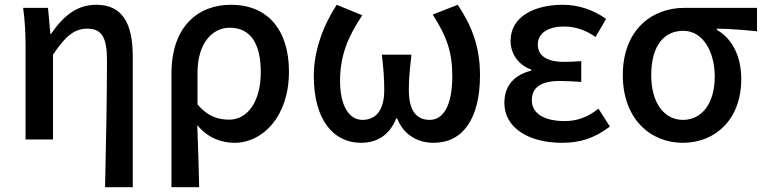

<svg xmlns="http://www.w3.org/2000/svg" viewBox="-20 -584 3203 804"><path d="M420 200H536V-346C536 -486 493 -564 383 -564C304 -564 247 -520 193 -441H191L181 -551H77C85 -492 87 -437 87 -394V0H202V-355C255 -435 293 -464 346 -464C406 -464 428 -427 428 -332C428 -183 424 23 420 200Z M698 200H814C812 108 810 35 806 -60C852 -5 908 14 963 14C1079 14 1190 -95 1190 -284C1190 -458 1102 -564 947 -564C808 -564 698 -472 698 -276ZM941 -83C897 -83 853 -93 807 -147V-279C807 -403 869 -468 942 -468C1032 -468 1072 -397 1072 -282C1072 -154 1013 -83 941 -83Z M1492 14C1556 14 1611 -16 1639 -88H1643C1672 -16 1732 14 1796 14C1916 14 1990 -84 1990 -269C1990 -393 1953 -479 1897 -564L1792 -523C1851 -431 1874 -367 1874 -263C1874 -141 1835 -82 1780 -82C1730 -82 1692 -112 1692 -207C1692 -255 1696 -294 1703 -355H1579C1586 -294 1589 -255 1589 -207C1589 -116 1549 -82 1498 -82C1441 -82 1404 -142 1404 -245C1404 -352 1437 -430 1497 -520L1390 -564C1335 -480 1294 -374 1294 -266C1294 -82 1376 14 1492 14Z M2333 14C2407 14 2466 -3 2534 -54L2486 -129C2438 -90 2391 -77 2345 -77C2257 -77 2207 -110 2207 -164C2207 -218 2245 -245 2325 -245C2353 -245 2382 -243 2414 -241V-328C2388 -326 2364 -325 2342 -325C2266 -325 2232 -353 2232 -398C2232 -447 2279 -473 2341 -473C2389 -473 2433 -458 2474 -429L2518 -505C2466 -542 2403 -564 2337 -564C2220 -564 2118 -516 2118 -413C2118 -363 2147 -313 2204 -293V-288C2140 -272 2092 -231 2092 -153C2092 -48 2195 14 2333 14Z M2839 14C2978 14 3084 -86 3084 -253C3084 -350 3045 -423 2982 -459V-464C3042 -463 3089 -459 3150 -453V-551H2845C2712 -551 2588 -461 2588 -269C2588 -87 2703 14 2839 14ZM2840 -82C2762 -82 2707 -152 2707 -269C2707 -397 2764 -455 2841 -455C2925 -455 2973 -366 2973 -263C2973 -151 2919 -82 2840 -82Z"/></svg>

Font: Noto Sans TC Medium
Style: Regular
Weight: 500
Designer: Ryoko NISHIZUKA 西塚涼子 (kana, bopomofo & ideographs); Paul D. Hunt (Latin, Greek & Cyrillic); Sandoll Communications 산돌커뮤니
Foundry: Adobe
Version: Version 2.004;hotconv 1.0.118;makeotfexe 2.5.65603